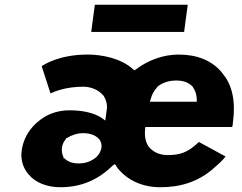

<svg xmlns="http://www.w3.org/2000/svg" viewBox="-20 -764 1015 806"><path d="M467 -69C469 -67 468 -69 469 -64L474 -59V-58C514 -8 577 22 652 22C737 22 810 0 874 -55L875 -56L883 -63C898 -76 912 -88 927 -107L815 -168L805 -159C766 -124 735 -113 684 -113C657 -113 628 -121 606 -146C593 -162 586 -188 589 -219L590 -231H953L955 -232C957 -236 957 -247 958 -252C970 -340 954 -407 917 -452L911 -460C870 -510 807 -535 730 -535C665 -535 601 -511 551 -473L545 -469L539 -473C488 -520 406 -535 348 -535C228 -535 163 -492 155 -486L192 -372C209 -380 257 -400 329 -400C361 -400 392 -388 413 -364L415 -362C424 -347 432 -327 428 -302L422 -258L408 -268C388 -282 346 -301 272 -301C217 -301 172 -282 138 -252L129 -244C98 -215 77 -176 71 -132C66 -95 76 -63 95 -38L101 -31C128 2 176 22 234 22C338 22 402 -24 432 -50L441 -58C446 -62 450 -66 453 -69L462 -75ZM640 -398V-399L642 -401C662 -417 689 -426 720 -426C747 -426 771 -419 788 -401L790 -399V-398C799 -385 805 -369 806 -349V-337H609L613 -349C617 -366 626 -383 640 -398ZM258 -185H262C279 -196 303 -205 329 -205C357 -205 381 -197 396 -180L398 -178C403 -170 408 -158 406 -144C404 -131 397 -117 386 -106L385 -105C364 -87 340 -78 311 -78C285 -78 266 -84 251 -99H247V-103C242 -113 238 -128 240 -144C242 -159 248 -170 257 -181ZM363 -631 364 -630H752L753 -631L768 -743V-744H380L378 -743ZM910 -457V-456Z"/></svg>

Font: Hussar Woodtype
Style: SeBdObl
Weight: 900
Foundry: Cannot Into Space Fonts
Version: Version 1.07